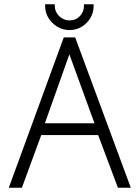

<svg xmlns="http://www.w3.org/2000/svg" viewBox="-20 -874 649 894"><path d="M416 -854H371V-847Q371 -819 352 -799Q333 -779 304 -779Q276 -779 255.5 -799Q235 -819 235 -847V-854H190V-847Q190 -816 205.5 -790.5Q221 -765 247 -749.5Q273 -734 304 -734Q335 -734 360.5 -749.5Q386 -765 401 -790.5Q416 -816 416 -847ZM589 0 330 -700H277L21 0H82L172 -245H437L529 0ZM189 -300 303 -621 420 -300Z"/></svg>

Font: AdventPro_ExpandedRegular
Style: ExpandedRegular
Weight: 400
Width: 7
Designer: VivaRado, Andreas Kalpakidis
Foundry: VivaRado, Andreas Kalpakidis
Version: Version 3.000